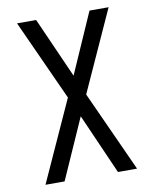

<svg xmlns="http://www.w3.org/2000/svg" viewBox="-83 -583 691 861"><g transform="rotate(-10 262.5 -152.5)"><path d="M471 215H384L263 -60L141 215H54L221 -153L54 -520H141L263 -245L384 -520H471L304 -152Z"/></g></svg>

Font: Iosevka Pride
Style: Regular
Weight: 400
Monospace: yes
Designer: Belleve Invis
Foundry: Belleve Invis
Version: Version 30.3.1; ttfautohint (v1.8.4)